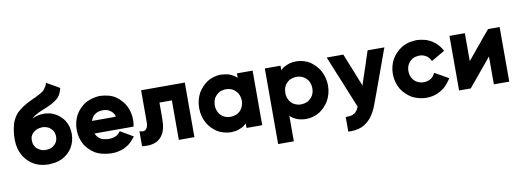

<svg xmlns="http://www.w3.org/2000/svg" viewBox="-69 -1162 4890 1800"><g transform="rotate(-10 2376.0 -261.5)"><path d="M239.3 -428.7Q252 -434.6 264.6 -439.5Q277.3 -443.4 290 -446.3Q315.4 -451.2 334 -451.2Q353.5 -452.1 345.7 -452.1Q376 -450.2 402.3 -444.3Q428.7 -437.5 455.1 -422.9Q477.5 -409.2 497.1 -391.6Q516.6 -374 532.2 -351.6Q569.3 -293.9 569.3 -221.7Q569.3 -149.4 533.2 -89.8Q516.6 -64.5 495.1 -43.9Q473.6 -24.4 447.3 -8.8Q401.4 14.6 361.3 19.5Q321.3 24.4 306.6 24.4Q298.8 23.4 291 23.4Q283.2 23.4 275.4 22.5Q246.1 19.5 218.8 11.7Q192.4 3.9 166 -10.7Q137.7 -27.3 115.2 -49.8Q92.8 -72.3 74.2 -100.6Q34.2 -169.9 33.2 -252.9Q33.2 -256.8 33.2 -260.7Q33.2 -338.9 53.7 -410.2Q62.5 -437.5 76.2 -460Q88.9 -483.4 108.4 -504.9Q135.7 -530.3 166 -550.8Q197.3 -571.3 230.5 -587.9Q230.5 -587.9 230.5 -587.9Q230.5 -587.9 230.5 -587.9Q241.2 -592.8 252 -597.7Q262.7 -602.5 273.4 -608.4Q281.2 -612.3 290 -615.2Q297.9 -619.1 305.7 -624Q309.6 -625 313.5 -627Q316.4 -628.9 320.3 -630.9Q320.3 -630.9 320.3 -630.9Q320.3 -630.9 320.3 -630.9Q328.1 -634.8 335 -638.7Q341.8 -642.6 348.6 -646.5Q353.5 -649.4 358.4 -653.3Q363.3 -656.2 368.2 -659.2Q372.1 -663.1 374 -664.1Q376 -666 377.9 -668Q381.8 -672.9 385.7 -677.7Q390.6 -683.6 393.6 -689.5Q396.5 -692.4 398.4 -696.3Q401.4 -700.2 403.3 -704.1Q406.2 -711.9 409.2 -718.8Q412.1 -725.6 414.1 -733.4Q414.1 -733.4 415 -733.4Q415 -733.4 415 -733.4Q417 -732.4 419.9 -730.5Q422.9 -729.5 424.8 -727.5Q437.5 -720.7 450.2 -712.9Q463.9 -706.1 476.6 -698.2Q484.4 -693.4 493.2 -688.5Q502 -683.6 509.8 -678.7Q516.6 -674.8 523.4 -670.9Q530.3 -667 537.1 -663.1Q537.1 -661.1 536.1 -659.2Q536.1 -657.2 536.1 -656.2Q530.3 -633.8 521.5 -615.2Q513.7 -596.7 499 -579.1Q482.4 -561.5 462.9 -548.8Q443.4 -536.1 422.9 -524.4Q381.8 -504.9 338.9 -488.3Q294.9 -471.7 256.8 -447.3Q250 -442.4 244.1 -436.5Q237.3 -431.6 231.4 -424.8Q233.4 -425.8 235.4 -426.8Q237.3 -427.7 239.3 -428.7ZM221.7 -145.5Q227.5 -140.6 234.4 -135.7Q240.2 -131.8 247.1 -127.9Q252.9 -125 257.8 -123Q263.7 -120.1 269.5 -118.2Q286.1 -114.3 296.9 -114.3Q308.6 -114.3 305.7 -114.3Q323.2 -114.3 338.9 -118.2Q354.5 -122.1 370.1 -129.9Q379.9 -136.7 388.7 -145.5Q397.5 -153.3 404.3 -164.1Q420.9 -190.4 419.9 -222.7Q419.9 -254.9 403.3 -280.3Q395.5 -291 386.7 -298.8Q377.9 -307.6 367.2 -313.5Q357.4 -319.3 346.7 -322.3Q335.9 -326.2 325.2 -328.1Q323.2 -328.1 322.3 -328.1Q320.3 -328.1 319.3 -328.1Q315.4 -328.1 310.5 -329.1Q305.7 -329.1 304.7 -329.1Q289.1 -328.1 274.4 -325.2Q258.8 -321.3 245.1 -314.5Q233.4 -307.6 223.6 -299.8Q213.9 -292 206.1 -281.2Q192.4 -261.7 190.4 -239.3Q187.5 -215.8 193.4 -193.4Q194.3 -188.5 196.3 -182.6Q198.2 -177.7 201.2 -172.9Q204.1 -167 208 -162.1Q210.9 -157.2 214.8 -152.3Q216.8 -150.4 218.8 -148.4Q220.7 -146.5 221.7 -145.5Z M779.3 -186.5Q783.2 -176.8 789.1 -168Q794.9 -158.2 801.8 -150.4Q809.6 -141.6 819.3 -135.7Q828.1 -128.9 839.8 -124Q850.6 -120.1 861.3 -118.2Q872.1 -115.2 883.8 -114.3Q885.7 -114.3 888.7 -113.3Q890.6 -113.3 892.6 -113.3Q893.6 -113.3 899.4 -113.3Q905.3 -113.3 907.2 -113.3Q919.9 -113.3 931.6 -115.2Q943.4 -116.2 956.1 -120.1Q962.9 -123 969.7 -126Q976.6 -128.9 983.4 -132.8Q993.2 -139.6 1001 -148.4Q1008.8 -156.2 1016.6 -166Q1018.6 -165 1020.5 -164.1Q1022.5 -163.1 1024.4 -162.1Q1036.1 -154.3 1048.8 -147.5Q1061.5 -139.6 1074.2 -132.8Q1082 -127.9 1090.8 -123Q1098.6 -118.2 1107.4 -113.3Q1115.2 -109.4 1122.1 -104.5Q1129.9 -100.6 1137.7 -96.7Q1135.7 -93.8 1134.8 -91.8Q1132.8 -89.8 1130.9 -86.9Q1117.2 -69.3 1102.5 -52.7Q1086.9 -37.1 1068.4 -23.4Q1052.7 -12.7 1035.2 -3.9Q1017.6 4.9 999 10.7Q998 10.7 971.7 17.6Q946.3 24.4 905.3 24.4Q864.3 22.5 827.1 14.6Q789.1 6.8 752.9 -12.7Q724.6 -30.3 701.2 -52.7Q677.7 -75.2 659.2 -103.5Q622.1 -168.9 621.1 -246.1Q621.1 -248 621.1 -250Q621.1 -325.2 656.2 -390.6Q672.9 -418.9 696.3 -443.4Q718.8 -466.8 747.1 -485.4Q767.6 -497.1 789.1 -504.9Q810.5 -512.7 829.1 -516.6Q864.3 -524.4 884.8 -524.4Q905.3 -524.4 894.5 -524.4Q933.6 -522.5 967.8 -513.7Q1002 -505.9 1035.2 -485.4Q1060.5 -468.8 1081.1 -446.3Q1102.5 -424.8 1119.1 -398.4Q1141.6 -359.4 1151.4 -315.4Q1158.2 -283.2 1158.2 -250Q1158.2 -238.3 1157.2 -225.6Q1156.2 -221.7 1156.2 -216.8Q1155.3 -212.9 1155.3 -209Q1154.3 -203.1 1153.3 -198.2Q1152.3 -192.4 1151.4 -186.5Q1149.4 -186.5 1147.5 -186.5Q1145.5 -186.5 1142.6 -186.5Q1097.7 -186.5 1051.8 -186.5Q1006.8 -186.5 960.9 -186.5Q930.7 -186.5 901.4 -186.5Q871.1 -186.5 840.8 -186.5Q832 -186.5 823.2 -186.5Q814.5 -186.5 805.7 -186.5Q798.8 -186.5 793 -186.5Q786.1 -186.5 779.3 -186.5ZM777.3 -306.6Q789.1 -306.6 799.8 -306.6Q811.5 -306.6 823.2 -306.6Q843.8 -306.6 863.3 -306.6Q882.8 -306.6 903.3 -306.6Q922.9 -306.6 942.4 -306.6Q962.9 -306.6 982.4 -306.6Q991.2 -306.6 1001 -308.6Q1010.7 -310.5 1018.6 -306.6Q1022.5 -305.7 1017.6 -299.8Q1012.7 -294.9 1008.8 -294.9Q1005.9 -294.9 1006.8 -299.8Q1006.8 -303.7 1005.9 -306.6Q1005.9 -308.6 1004.9 -309.6Q1004.9 -311.5 1003.9 -312.5Q1001 -323.2 996.1 -332Q990.2 -341.8 983.4 -349.6Q975.6 -359.4 965.8 -365.2Q957 -372.1 945.3 -377.9Q933.6 -382.8 920.9 -384.8Q908.2 -387.7 894.5 -387.7Q879.9 -387.7 865.2 -384.8Q849.6 -382.8 835.9 -376Q825.2 -371.1 815.4 -363.3Q805.7 -356.4 797.9 -346.7Q791 -337.9 786.1 -328.1Q781.2 -318.4 777.3 -307.6Q777.3 -307.6 777.3 -307.6Q777.3 -307.6 777.3 -306.6Z M1429.7 -366.2Q1429.7 -349.6 1429.7 -333Q1429.7 -316.4 1429.7 -299.8Q1429.7 -287.1 1429.7 -274.4Q1429.7 -260.7 1429.7 -248Q1429.7 -204.1 1426.8 -161.1Q1422.9 -118.2 1405.3 -78.1Q1393.6 -55.7 1377 -37.1Q1360.4 -19.5 1337.9 -7.8Q1304.7 7.8 1269.5 10.7Q1256.8 11.7 1244.1 11.7Q1221.7 11.7 1198.2 8.8Q1198.2 6.8 1198.2 4.9Q1198.2 2 1198.2 0Q1198.2 -14.6 1198.2 -29.3Q1198.2 -43.9 1198.2 -58.6Q1198.2 -68.4 1198.2 -78.1Q1198.2 -86.9 1198.2 -96.7Q1198.2 -105.5 1198.2 -115.2Q1198.2 -124 1198.2 -132.8Q1199.2 -132.8 1199.2 -133.8Q1203.1 -132.8 1210.9 -130.9Q1220.7 -128.9 1230.5 -127.9Q1240.2 -127.9 1249 -131.8Q1256.8 -135.7 1261.7 -141.6Q1266.6 -147.5 1270.5 -154.3Q1281.2 -177.7 1280.3 -205.1Q1280.3 -232.4 1280.3 -257.8Q1280.3 -281.2 1280.3 -305.7Q1280.3 -329.1 1280.3 -353.5Q1280.3 -376 1280.3 -398.4Q1280.3 -420.9 1280.3 -443.4Q1280.3 -460 1280.3 -476.6Q1280.3 -493.2 1280.3 -509.8Q1283.2 -509.8 1285.2 -509.8Q1288.1 -509.8 1290 -509.8Q1335.9 -509.8 1380.9 -509.8Q1425.8 -509.8 1470.7 -509.8Q1501 -509.8 1532.2 -509.8Q1563.5 -509.8 1593.8 -509.8Q1620.1 -509.8 1645.5 -509.8Q1670.9 -509.8 1696.3 -509.8Q1696.3 -507.8 1696.3 -504.9Q1696.3 -502.9 1696.3 -500Q1696.3 -482.4 1696.3 -463.9Q1696.3 -446.3 1696.3 -428.7Q1696.3 -389.6 1696.3 -350.6Q1696.3 -311.5 1696.3 -272.5Q1696.3 -233.4 1696.3 -194.3Q1696.3 -155.3 1696.3 -116.2Q1696.3 -85 1696.3 -53.7Q1696.3 -21.5 1696.3 9.8Q1694.3 9.8 1691.4 9.8Q1689.5 9.8 1686.5 9.8Q1671.9 9.8 1657.2 9.8Q1642.6 9.8 1627.9 9.8Q1618.2 9.8 1607.4 9.8Q1597.7 9.8 1587.9 9.8Q1577.1 9.8 1567.4 9.8Q1557.6 9.8 1547.9 9.8Q1547.9 7.8 1547.9 4.9Q1547.9 2.9 1547.9 0Q1547.9 -43 1547.9 -85.9Q1547.9 -127.9 1547.9 -170.9Q1547.9 -200.2 1547.9 -229.5Q1547.9 -258.8 1547.9 -288.1Q1547.9 -307.6 1547.9 -327.1Q1547.9 -346.7 1547.9 -366.2Q1534.2 -366.2 1521.5 -366.2Q1507.8 -366.2 1495.1 -366.2Q1484.4 -366.2 1473.6 -366.2Q1462.9 -366.2 1452.1 -366.2Q1448.2 -366.2 1444.3 -366.2Q1441.4 -366.2 1437.5 -366.2Q1435.5 -366.2 1433.6 -366.2Q1431.6 -366.2 1429.7 -366.2Z M2192.4 -466.8Q2192.4 -467.8 2192.4 -467.8Q2192.4 -468.8 2192.4 -469.7Q2192.4 -474.6 2192.4 -478.5Q2192.4 -483.4 2192.4 -488.3Q2192.4 -494.1 2192.4 -499Q2192.4 -504.9 2192.4 -509.8Q2195.3 -509.8 2198.2 -509.8Q2200.2 -509.8 2203.1 -509.8Q2207 -509.8 2211.9 -509.8Q2216.8 -509.8 2221.7 -509.8Q2231.4 -509.8 2241.2 -509.8Q2252 -509.8 2261.7 -509.8Q2271.5 -509.8 2281.2 -509.8Q2292 -509.8 2301.8 -509.8Q2311.5 -509.8 2322.3 -509.8Q2332 -509.8 2341.8 -509.8Q2341.8 -507.8 2341.8 -504.9Q2341.8 -502.9 2341.8 -500Q2341.8 -443.4 2341.8 -386.7Q2341.8 -329.1 2341.8 -272.5Q2341.8 -233.4 2341.8 -194.3Q2341.8 -155.3 2341.8 -116.2Q2341.8 -85 2341.8 -53.7Q2341.8 -21.5 2341.8 9.8Q2339.8 9.8 2336.9 9.8Q2334 9.8 2332 9.8Q2317.4 9.8 2302.7 9.8Q2288.1 9.8 2273.4 9.8Q2262.7 9.8 2252.9 9.8Q2243.2 9.8 2233.4 9.8Q2222.7 9.8 2212.9 9.8Q2203.1 9.8 2192.4 9.8Q2192.4 7.8 2192.4 4.9Q2192.4 2.9 2192.4 0Q2192.4 -6.8 2192.4 -13.7Q2192.4 -20.5 2192.4 -26.4Q2192.4 -28.3 2192.4 -30.3Q2192.4 -31.2 2192.4 -33.2Q2185.5 -25.4 2176.8 -19.5Q2168.9 -12.7 2160.2 -6.8Q2148.4 0 2135.7 4.9Q2124 10.7 2111.3 14.6Q2086.9 21.5 2066.4 22.5Q2046.9 24.4 2040 24.4Q2004.9 22.5 1973.6 13.7Q1942.4 5.9 1912.1 -12.7Q1885.7 -30.3 1864.3 -52.7Q1842.8 -75.2 1825.2 -102.5Q1788.1 -168.9 1787.1 -247.1Q1787.1 -249 1787.1 -250Q1787.1 -326.2 1822.3 -392.6Q1838.9 -419.9 1860.4 -443.4Q1881.8 -465.8 1907.2 -484.4Q1937.5 -503.9 1970.7 -513.7Q2003.9 -524.4 2040 -524.4Q2059.6 -523.4 2079.1 -520.5Q2097.7 -518.6 2117.2 -512.7Q2128.9 -508.8 2140.6 -502.9Q2152.3 -497.1 2163.1 -490.2Q2168.9 -486.3 2174.8 -482.4Q2180.7 -477.5 2186.5 -473.6Q2188.5 -470.7 2189.5 -469.7Q2191.4 -468.8 2192.4 -466.8ZM1935.5 -250Q1935.5 -247.1 1936.5 -243.2Q1936.5 -240.2 1936.5 -237.3Q1937.5 -221.7 1942.4 -207Q1946.3 -192.4 1954.1 -178.7Q1961.9 -165 1973.6 -154.3Q1984.4 -143.6 1997.1 -135.7Q2018.6 -124 2038.1 -121.1Q2056.6 -119.1 2063.5 -119.1Q2082 -120.1 2099.6 -124Q2116.2 -127.9 2132.8 -136.7Q2146.5 -145.5 2157.2 -156.2Q2168 -168 2175.8 -181.6Q2193.4 -212.9 2193.4 -251Q2192.4 -289.1 2174.8 -320.3Q2166 -334 2155.3 -344.7Q2144.5 -356.4 2130.9 -364.3Q2115.2 -373 2098.6 -377Q2082 -380.9 2063.5 -380.9Q2060.5 -380.9 2057.6 -380.9Q2054.7 -380.9 2051.8 -380.9Q2036.1 -378.9 2022.5 -375Q2008.8 -371.1 1995.1 -363.3Q1982.4 -354.5 1971.7 -343.8Q1960.9 -332 1952.1 -319.3Q1940.4 -295.9 1938.5 -274.4Q1935.5 -252 1935.5 -250Z M2607.4 -466.8Q2614.3 -474.6 2622.1 -480.5Q2630.9 -487.3 2638.7 -492.2Q2652.3 -500 2666 -505.9Q2679.7 -511.7 2695.3 -516.6Q2710.9 -520.5 2726.6 -522.5Q2743.2 -524.4 2759.8 -524.4Q2765.6 -523.4 2772.5 -523.4Q2779.3 -523.4 2786.1 -522.5Q2813.5 -519.5 2838.9 -510.7Q2864.3 -502 2888.7 -487.3Q2915 -468.8 2936.5 -446.3Q2958 -423.8 2974.6 -397.5Q3012.7 -330.1 3013.7 -252.9Q3013.7 -251 3013.7 -249Q3013.7 -173.8 2977.5 -107.4Q2960.9 -80.1 2940.4 -57.6Q2919.9 -35.2 2893.6 -16.6Q2846.7 13.7 2792 21.5Q2736.3 29.3 2682.6 12.7Q2670.9 8.8 2659.2 2.9Q2647.5 -2 2636.7 -8.8Q2628.9 -14.6 2621.1 -20.5Q2614.3 -26.4 2607.4 -33.2Q2607.4 -7.8 2607.4 16.6Q2607.4 41 2607.4 66.4Q2607.4 86.9 2607.4 107.4Q2607.4 127.9 2607.4 148.4Q2607.4 164.1 2607.4 179.7Q2607.4 194.3 2607.4 210Q2604.5 210 2602.5 210Q2599.6 210 2597.7 210Q2583 210 2568.4 210Q2553.7 210 2539.1 210Q2528.3 210 2518.6 210Q2508.8 210 2498 210Q2488.3 210 2478.5 210Q2468.8 210 2458 210Q2458 207 2458 205.1Q2458 202.1 2458 200.2Q2458 120.1 2458 41Q2458 -39.1 2458 -118.2Q2458 -172.9 2458 -227.5Q2458 -282.2 2458 -336.9Q2458 -379.9 2458 -422.9Q2458 -466.8 2458 -509.8Q2460.9 -509.8 2463.9 -509.8Q2465.8 -509.8 2468.8 -509.8Q2483.4 -509.8 2498 -509.8Q2512.7 -509.8 2527.3 -509.8Q2537.1 -509.8 2546.9 -509.8Q2557.6 -509.8 2567.4 -509.8Q2577.1 -509.8 2586.9 -509.8Q2597.7 -509.8 2607.4 -509.8Q2607.4 -507.8 2607.4 -504.9Q2607.4 -502.9 2607.4 -500Q2607.4 -493.2 2607.4 -486.3Q2607.4 -479.5 2607.4 -473.6Q2607.4 -471.7 2607.4 -469.7Q2607.4 -468.8 2607.4 -466.8ZM2735.4 -380.9Q2716.8 -379.9 2700.2 -376Q2682.6 -372.1 2667 -363.3Q2653.3 -354.5 2642.6 -343.8Q2631.8 -332 2624 -319.3Q2611.3 -295.9 2609.4 -274.4Q2607.4 -252 2607.4 -250Q2607.4 -247.1 2607.4 -243.2Q2607.4 -240.2 2607.4 -237.3Q2609.4 -221.7 2613.3 -207Q2618.2 -192.4 2626 -178.7Q2633.8 -165 2644.5 -154.3Q2655.3 -143.6 2668.9 -135.7Q2679.7 -129.9 2691.4 -126Q2702.1 -122.1 2713.9 -120.1Q2715.8 -120.1 2716.8 -120.1Q2718.8 -120.1 2719.7 -120.1Q2727.5 -119.1 2731.4 -119.1Q2735.4 -119.1 2735.4 -119.1Q2753.9 -120.1 2771.5 -124Q2788.1 -127.9 2804.7 -136.7Q2817.4 -145.5 2828.1 -156.2Q2839.8 -168 2847.7 -181.6Q2865.2 -212.9 2864.3 -251Q2864.3 -289.1 2846.7 -320.3Q2837.9 -334 2827.1 -344.7Q2815.4 -356.4 2801.8 -364.3Q2779.3 -377 2758.8 -378.9Q2737.3 -380.9 2735.4 -380.9Z M3332 -193.4Q3342.8 -224.6 3352.5 -256.8Q3363.3 -288.1 3374 -320.3Q3382.8 -345.7 3391.6 -372.1Q3399.4 -398.4 3408.2 -424.8Q3416 -446.3 3422.9 -467.8Q3429.7 -488.3 3436.5 -509.8Q3438.5 -509.8 3440.4 -509.8Q3442.4 -509.8 3444.3 -509.8Q3449.2 -509.8 3454.1 -509.8Q3459 -509.8 3463.9 -509.8Q3474.6 -509.8 3485.4 -509.8Q3496.1 -509.8 3506.8 -509.8Q3517.6 -509.8 3528.3 -509.8Q3539.1 -509.8 3549.8 -509.8Q3560.5 -509.8 3572.3 -509.8Q3583 -509.8 3593.8 -509.8Q3594.7 -509.8 3594.7 -508.8Q3594.7 -508.8 3595.7 -507.8Q3594.7 -504.9 3593.8 -502Q3592.8 -499 3590.8 -496.1Q3570.3 -439.5 3549.8 -382.8Q3529.3 -326.2 3508.8 -269.5Q3494.1 -230.5 3480.5 -191.4Q3465.8 -152.3 3452.1 -113.3Q3428.7 -50.8 3406.2 10.7Q3383.8 73.2 3341.8 125Q3323.2 145.5 3302.7 162.1Q3281.2 178.7 3255.9 190.4Q3224.6 203.1 3192.4 207Q3170.9 210 3148.4 210Q3137.7 210 3126 209Q3126 207 3126 205.1Q3126 202.1 3126 200.2Q3126 185.5 3126 170.9Q3126 156.2 3126 141.6Q3126 132.8 3126 123Q3126 113.3 3126 103.5Q3126 95.7 3126 86.9Q3126 78.1 3126 69.3Q3128.9 70.3 3130.9 70.3Q3133.8 70.3 3135.7 70.3Q3150.4 69.3 3164.1 68.4Q3177.7 67.4 3191.4 62.5Q3201.2 58.6 3210 52.7Q3218.8 46.9 3225.6 39.1Q3235.4 29.3 3241.2 17.6Q3248 6.8 3252.9 -5.9Q3229.5 -64.5 3205.1 -123Q3180.7 -181.6 3157.2 -241.2Q3140.6 -280.3 3125 -319.3Q3109.4 -358.4 3092.8 -397.5Q3082 -425.8 3070.3 -453.1Q3059.6 -480.5 3047.9 -507.8Q3048.8 -508.8 3049.8 -509.8Q3053.7 -509.8 3061.5 -509.8Q3077.1 -509.8 3092.8 -509.8Q3108.4 -509.8 3124 -509.8Q3134.8 -509.8 3145.5 -509.8Q3156.2 -509.8 3167 -509.8Q3176.8 -509.8 3186.5 -509.8Q3196.3 -509.8 3206.1 -509.8Q3206.1 -508.8 3207 -506.8Q3208 -504.9 3208 -503.9Q3223.6 -465.8 3238.3 -427.7Q3253.9 -388.7 3269.5 -350.6Q3279.3 -324.2 3290 -298.8Q3300.8 -272.5 3310.5 -246.1Q3314.5 -237.3 3318.4 -228.5Q3321.3 -219.7 3325.2 -210.9Q3326.2 -207 3328.1 -202.1Q3330.1 -197.3 3332 -193.4Z M3903.3 -377Q3886.7 -376 3871.1 -373Q3855.5 -369.1 3839.8 -361.3Q3826.2 -352.5 3815.4 -342.8Q3805.7 -332 3796.9 -318.4Q3779.3 -288.1 3779.3 -252Q3779.3 -214.8 3795.9 -184.6Q3803.7 -170.9 3814.5 -160.2Q3824.2 -149.4 3837.9 -141.6Q3847.7 -135.7 3858.4 -131.8Q3869.1 -127 3880.9 -126Q3883.8 -125 3886.7 -125Q3889.6 -125 3892.6 -124Q3893.6 -124 3898.4 -124Q3902.3 -124 3903.3 -124Q3916 -124 3928.7 -126Q3940.4 -127.9 3952.1 -132.8Q3960.9 -135.7 3968.8 -140.6Q3975.6 -144.5 3983.4 -150.4Q3994.1 -160.2 4001 -170.9Q4007.8 -181.6 4014.6 -194.3Q4016.6 -192.4 4018.6 -191.4Q4021.5 -190.4 4023.4 -188.5Q4037.1 -180.7 4050.8 -172.9Q4064.5 -165 4077.1 -158.2Q4086.9 -152.3 4095.7 -147.5Q4104.5 -142.6 4113.3 -137.7Q4121.1 -132.8 4128.9 -128.9Q4136.7 -124 4144.5 -120.1Q4142.6 -117.2 4141.6 -115.2Q4140.6 -113.3 4139.6 -111.3Q4125 -87.9 4108.4 -69.3Q4092.8 -49.8 4071.3 -32.2Q4055.7 -21.5 4040 -11.7Q4023.4 -2 4004.9 5.9Q3980.5 14.6 3956.1 19.5Q3930.7 24.4 3904.3 24.4Q3897.5 23.4 3889.6 23.4Q3881.8 23.4 3874 22.5Q3845.7 19.5 3818.4 10.7Q3791 2.9 3765.6 -10.7Q3736.3 -29.3 3711.9 -52.7Q3687.5 -76.2 3668.9 -105.5Q3631.8 -170.9 3630.9 -247.1Q3630.9 -248 3630.9 -250Q3630.9 -324.2 3666 -388.7Q3683.6 -418.9 3707 -442.4Q3731.4 -466.8 3760.7 -486.3Q3807.6 -512.7 3848.6 -518.6Q3889.6 -524.4 3904.3 -524.4Q3930.7 -523.4 3955.1 -518.6Q3980.5 -514.6 4004.9 -505.9Q4024.4 -498 4043 -487.3Q4060.5 -476.6 4077.1 -463.9Q4097.7 -445.3 4113.3 -425.8Q4128.9 -405.3 4141.6 -380.9Q4139.6 -379.9 4137.7 -378.9Q4135.7 -377.9 4133.8 -376Q4120.1 -368.2 4106.4 -360.4Q4093.8 -352.5 4080.1 -344.7Q4071.3 -339.8 4062.5 -335Q4053.7 -329.1 4044.9 -324.2Q4037.1 -319.3 4029.3 -315.4Q4021.5 -310.5 4013.7 -305.7Q4011.7 -308.6 4010.7 -310.5Q4009.8 -313.5 4008.8 -315.4Q4002.9 -326.2 3996.1 -335Q3988.3 -344.7 3979.5 -352.5Q3971.7 -357.4 3962.9 -362.3Q3955.1 -367.2 3946.3 -370.1Q3937.5 -373 3928.7 -375Q3919.9 -376 3910.2 -377Q3908.2 -377 3906.2 -377Q3903.3 -377 3903.3 -377Z M4362.3 -244.1Q4384.8 -270.5 4407.2 -297.9Q4428.7 -324.2 4451.2 -351.6Q4469.7 -374 4488.3 -395.5Q4506.8 -418 4524.4 -440.4Q4539.1 -458 4553.7 -474.6Q4568.4 -492.2 4583 -509.8Q4584 -509.8 4585 -509.8Q4585.9 -509.8 4586.9 -509.8Q4590.8 -509.8 4593.8 -509.8Q4597.7 -509.8 4600.6 -509.8Q4608.4 -509.8 4616.2 -509.8Q4623 -509.8 4630.9 -509.8Q4638.7 -509.8 4645.5 -509.8Q4653.3 -509.8 4661.1 -509.8Q4668.9 -509.8 4676.8 -509.8Q4685.5 -509.8 4693.4 -509.8Q4693.4 -507.8 4693.4 -504.9Q4693.4 -502.9 4693.4 -500Q4693.4 -443.4 4693.4 -386.7Q4693.4 -329.1 4693.4 -272.5Q4693.4 -233.4 4693.4 -194.3Q4693.4 -155.3 4693.4 -116.2Q4693.4 -85 4693.4 -53.7Q4693.4 -21.5 4693.4 9.8Q4690.4 9.8 4688.5 9.8Q4685.5 9.8 4683.6 9.8Q4668.9 9.8 4654.3 9.8Q4640.6 9.8 4626 9.8Q4616.2 9.8 4606.4 9.8Q4596.7 9.8 4586.9 9.8Q4577.1 9.8 4567.4 9.8Q4556.6 9.8 4546.9 9.8Q4546.9 7.8 4546.9 4.9Q4546.9 2.9 4546.9 0Q4546.9 -32.2 4546.9 -64.5Q4546.9 -96.7 4546.9 -128.9Q4546.9 -151.4 4546.9 -173.8Q4546.9 -195.3 4546.9 -217.8Q4546.9 -227.5 4546.9 -237.3Q4546.9 -247.1 4546.9 -255.9Q4525.4 -229.5 4502.9 -202.1Q4480.5 -175.8 4458 -148.4Q4439.5 -126 4421.9 -104.5Q4403.3 -82 4384.8 -59.6Q4370.1 -42 4355.5 -25.4Q4341.8 -7.8 4327.1 9.8Q4326.2 9.8 4324.2 9.8Q4323.2 9.8 4322.3 9.8Q4311.5 9.8 4300.8 9.8Q4289.1 9.8 4278.3 9.8Q4271.5 9.8 4263.7 9.8Q4255.9 9.8 4249 9.8Q4240.2 9.8 4232.4 9.8Q4224.6 9.8 4215.8 9.8Q4215.8 7.8 4215.8 4.9Q4215.8 2.9 4215.8 0Q4215.8 -56.6 4215.8 -113.3Q4215.8 -170.9 4215.8 -227.5Q4215.8 -266.6 4215.8 -305.7Q4215.8 -344.7 4215.8 -383.8Q4215.8 -415 4215.8 -446.3Q4215.8 -478.5 4215.8 -509.8Q4218.8 -509.8 4221.7 -509.8Q4223.6 -509.8 4226.6 -509.8Q4240.2 -509.8 4254.9 -509.8Q4269.5 -509.8 4283.2 -509.8Q4293 -509.8 4302.7 -509.8Q4313.5 -509.8 4323.2 -509.8Q4333 -509.8 4342.8 -509.8Q4352.5 -509.8 4362.3 -509.8Q4362.3 -507.8 4362.3 -504.9Q4362.3 -502.9 4362.3 -500Q4362.3 -467.8 4362.3 -435.5Q4362.3 -403.3 4362.3 -371.1Q4362.3 -348.6 4362.3 -326.2Q4362.3 -304.7 4362.3 -282.2Q4362.3 -274.4 4362.3 -267.6Q4362.3 -259.8 4362.3 -252.9Q4362.3 -251 4362.3 -248Q4362.3 -246.1 4362.3 -244.1Z"/></g></svg>

Font: LeFont
Style: Bold
Weight: 800
Designer: Leryon MEDIA
Version: Version 1.0